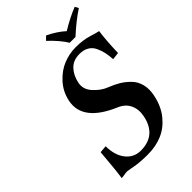

<svg xmlns="http://www.w3.org/2000/svg" viewBox="-242 -906 1010 1010"><g transform="rotate(-45 263.0 -401.0)"><path d="M363.3 -696.8Q336.4 -741.2 282.2 -792L302.7 -812Q357.4 -785.6 395.5 -751Q460.4 -790.5 515.6 -812L526.4 -792Q468.8 -754.4 406.2 -696.8ZM516.1 -630.9Q507.3 -566.9 504.9 -479L463.9 -474.1Q461.9 -502.9 457.3 -525.1Q452.6 -547.4 441.9 -570.6Q431.2 -593.8 409.9 -606.4Q388.7 -619.1 358.4 -619.1Q311.5 -619.1 284.2 -590.8Q256.8 -562.5 247.1 -517.1Q237.8 -474.1 270 -438.5Q302.2 -402.8 340.3 -388.2Q374 -375 399.4 -359.9Q424.8 -344.7 448.5 -320.8Q472.2 -296.9 480.7 -262Q489.3 -227.1 480 -184.1Q466.3 -119.6 430.2 -75.2Q394 -30.8 345.7 -10.5Q297.4 9.8 238.8 9.8Q180.7 9.8 141.8 2.4Q103 -4.9 100.1 -4.9Q89.8 -4.9 75.4 -2.4Q61 0 53.2 0Q60.5 -43.5 71.3 -174.8L111.8 -178.2Q112.3 -110.8 144 -70.8Q175.8 -30.8 226.6 -30.8Q340.3 -30.8 364.7 -145Q374.5 -189.9 358.6 -225.1Q342.8 -260.3 302.2 -277.8Q117.7 -356 145 -484.9Q157.2 -541.5 195.1 -582.3Q232.9 -623 277.6 -640.6Q322.3 -658.2 367.7 -658.2Q422.4 -658.2 463.9 -645.3Q505.4 -632.3 516.1 -630.9Z"/></g></svg>

Font: Linux Libertine Slanted
Style: Semibold Slanted
Weight: 600
Designer: Philipp H. Poll
Foundry: Philipp H. Poll
Version: Version 5.1.1